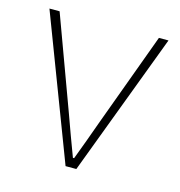

<svg xmlns="http://www.w3.org/2000/svg" viewBox="-79 -549 580 620"><g transform="rotate(15 211.0 -239.0)"><path d="M194 0 12 -478H46L160 -168Q172 -134 185 -99Q198 -64 210 -32H214Q226 -64 239 -99Q252 -134 264 -168L378 -478H410L230 0Z"/></g></svg>

Font: Source Sans 3
Style: Regular
Weight: 200
Designer: Paul D. Hunt
Foundry: Adobe
Version: Version 3.046;hotconv 1.0.118;makeotfexe 2.5.65603